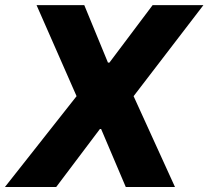

<svg xmlns="http://www.w3.org/2000/svg" viewBox="-50 -748 834 768"><path d="M287.1 -727.5 381.8 -497.6H387.7L560.5 -727.5H763.7L484.4 -363.3L649.9 0H453.1L354.5 -231.9H349.6L174.8 0H-30.3L256.3 -363.3L96.2 -727.5Z"/></svg>

Font: Inter Tight ExtraBold
Style: Italic
Weight: 800
Italic angle: -9.39999°
Designer: Rasmus Andersson
Foundry: rsms
Version: Version 3.004